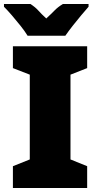

<svg xmlns="http://www.w3.org/2000/svg" viewBox="-32 -947 492 967"><path d="M407 0H33V-110L118 -144V-571L33 -604V-714H407V-604L323 -571V-144L407 -110ZM414 -913Q399 -896 377.5 -870.5Q356 -845 334.5 -817.5Q313 -790 297 -767H107Q93 -790 71.5 -817Q50 -844 28 -869.5Q6 -895 -12 -913V-927H121Q146 -911 161 -894Q176 -877 201 -854Q226 -877 243 -894.5Q260 -912 285 -927H414Z"/></svg>

Font: Noto Sans Display Black
Style: Regular
Weight: 900
Designer: Monotype Design Team
Foundry: Monotype Imaging Inc.
Version: Version 2.003